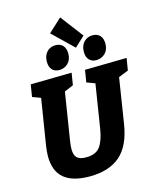

<svg xmlns="http://www.w3.org/2000/svg" viewBox="-155 -1199 1080 1319"><g transform="rotate(-15 385.5 -540.0)"><path d="M474 -702 771 -707 757 -621 687 -593 637 -275Q613 -122 533.5 -54Q454 14 316 14Q196 14 135 -37Q74 -88 74 -195Q74 -212 76 -231Q78 -250 81 -271L133 -594L74 -616L88 -702L380 -707L366 -621L302 -594L249 -261Q243 -224 243 -199Q243 -157 262 -138Q281 -119 327 -119Q396 -119 426.5 -160.5Q457 -202 470 -285L519 -594L460 -616ZM453 -865 307 -1006 402 -1094 525 -932ZM304 -746Q272 -746 253.5 -766Q235 -786 235 -823Q235 -866 259 -892Q283 -918 321 -918Q354 -918 373 -897.5Q392 -877 392 -840Q392 -796 366 -771Q340 -746 304 -746ZM567 -746Q535 -746 516.5 -766Q498 -786 498 -823Q498 -866 522.5 -892Q547 -918 584 -918Q618 -918 637 -897.5Q656 -877 656 -840Q656 -796 630 -771Q604 -746 567 -746Z"/></g></svg>

Font: Bitter ExtraBold
Style: Italic
Weight: 800
Italic angle: -9°
Designer: Sol Matas, and Bitter project Authors
Foundry: Sol Matas
Version: Version 2.001